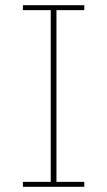

<svg xmlns="http://www.w3.org/2000/svg" viewBox="-20 -718 412 738"><path d="M68 -19H175V-679H68V-698H304V-679H197V-19H304V0H68Z"/></svg>

Font: IBM Plex Sans KR Thin
Style: Regular
Weight: 100
Designer: Mike Abbink; Paul van der Laan; Pieter van Rosmalen; Wujin Sim; Chorong Kim; Dohee Lee;
Foundry: Sandoll Inc.
Version: Version 1.001